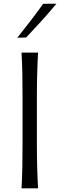

<svg xmlns="http://www.w3.org/2000/svg" viewBox="-20 -1032 329 1052"><path d="M98.1 0Q101.6 -62.5 102.5 -120.1Q103.5 -177.7 103.5 -246.6V-495.6Q103.5 -564.9 102.5 -622.8Q101.6 -680.7 98.1 -743.7H188.5Q185.1 -680.7 183.6 -622.8Q182.1 -564.9 182.1 -495.6V-246.6Q182.1 -177.7 183.6 -120.1Q185.1 -62.5 188.5 0ZM74.7 -825.2Q111.8 -871.6 147.5 -918Q183.1 -964.4 216.3 -1011.2L289.1 -1011.7Q250 -964.4 208.5 -918.5Q167 -872.6 123.5 -826.7Z"/></svg>

Font: Pinar Regular
Style: Regular
Weight: 400
Designer: Amin Abedi
Version: Version 3.000